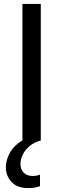

<svg xmlns="http://www.w3.org/2000/svg" viewBox="-20 -720 325 984"><path d="M126 244Q67 244 38.5 212Q10 180 10 138Q10 100 31 62.5Q52 25 95 -1V-700H189V0Q168 5 149 16.5Q130 28 115.5 44.5Q101 61 93 80.5Q85 100 85 120Q85 148 101.5 165Q118 182 149 182Q157 182 166 180.5Q175 179 185 175V234Q158 244 126 244Z"/></svg>

Font: Tilda Sans Medium
Style: Regular
Weight: 500
Designer: ParaType Ltd
Foundry: ParaType Ltd
Version: Version 1.009